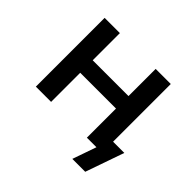

<svg xmlns="http://www.w3.org/2000/svg" viewBox="-150 -673 979 979"><g transform="rotate(45 340.0 -183.5)"><path d="M481 129 526 0H462V-80H647L574 129ZM89 0V-496H199V-300H457V-496H566V0H457V-210H199V0Z"/></g></svg>

Font: Nunito Sans 8pt SemiBold
Style: Regular
Weight: 600
Version: Version 3.101;gftools[0.9.27]